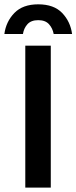

<svg xmlns="http://www.w3.org/2000/svg" viewBox="-45 -859 350 879"><path d="M70.8 0V-650H187.5V0ZM-25 -703.3Q-17.5 -760 20.8 -799.6Q59.2 -839.2 130 -839.2Q201.7 -839.2 239.6 -799.6Q277.5 -760 285 -703.3H200.8Q195.8 -730 179.2 -748.3Q162.5 -766.7 130 -766.7Q97.5 -766.7 80.8 -748.3Q64.2 -730 60 -703.3Z"/></svg>

Font: Familjen Grotesk GF Medium
Style: Regular
Weight: 500
Designer: Anders Wikstroem, Jonas Baeckman, Matilda Gysing, Kristian Moeller
Foundry: Familjen STHLM AB
Version: Version 2.000; Beta; Release 4; Build 6